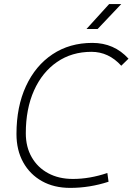

<svg xmlns="http://www.w3.org/2000/svg" viewBox="-20 -914 652 944"><path d="M325.2 9.8Q245.6 9.8 186.3 -23.4Q127 -56.6 94 -116.2Q61 -175.8 61 -255.4Q61 -389.6 107.7 -490.5Q154.3 -591.3 238.3 -647.2Q322.3 -703.1 434.1 -703.1Q541 -703.1 611.8 -625.5L576.2 -590.8Q514.2 -659.2 429.7 -659.2Q333 -659.2 260.3 -609.1Q187.5 -559.1 147.2 -469Q106.9 -378.9 106.9 -258.8Q106.9 -191.4 136 -140.9Q165 -90.3 217 -62.3Q269 -34.2 338.4 -34.2Q421.4 -34.2 507.8 -63.5L513.7 -20.5Q420.9 9.8 325.2 9.8ZM405.3 -771.5 516.6 -894H576.2L460 -771.5Z"/></svg>

Font: Cascadia Mono NF ExtraLight
Style: Italic
Weight: 200
Italic angle: -10°
Monospace: yes
Designer: Aaron Bell
Foundry: Saja Typeworks
Version: Version 2404.023; ttfautohint (v1.8.4)